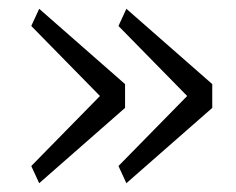

<svg xmlns="http://www.w3.org/2000/svg" viewBox="-20 -506 537 436"><path d="M51 -129 207 -288 51 -447 69 -486 264 -315V-261L69 -90ZM249 -129 405 -288 249 -447 267 -486 462 -315V-261L267 -90Z"/></svg>

Font: IBM Plex Sans KR Light
Style: Regular
Weight: 300
Designer: Mike Abbink; Paul van der Laan; Pieter van Rosmalen; Wujin Sim; Chorong Kim; Dohee Lee;
Foundry: Sandoll Inc.
Version: Version 1.001